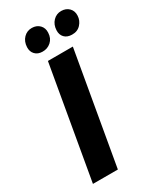

<svg xmlns="http://www.w3.org/2000/svg" viewBox="-224 -970 865 1042"><g transform="rotate(-30 208.5 -449.5)"><path d="M154 -700H310.2L188.2 0H32ZM93.2 -821.2Q94.8 -856.2 116 -877.8Q137.2 -899.4 167.6 -899Q197.4 -898.6 215.5 -880Q233.6 -861.4 232 -832.4Q230.8 -797.8 208.1 -777.5Q185.4 -757.2 154 -758Q125.4 -758.4 108.7 -775.9Q92 -793.4 93.2 -821.2ZM277.6 -820.6Q279.2 -855.6 300.4 -877.5Q321.6 -899.4 352 -899Q381.8 -898.6 399.9 -880Q418 -861.4 416.4 -832.4Q415.2 -802.6 394.3 -779.9Q373.4 -757.2 339 -758Q309.2 -758.4 292.8 -775.6Q276.4 -792.8 277.6 -820.6Z"/></g></svg>

Font: Fixel Italic Variable Display Thin
Style: Italic
Weight: 100
Italic angle: -10°
Designer: AlfaBravo + MacPaw
Foundry: Kyrylo Tkachov, Marchela Mozhyna, Serhii Makarenko, Maria Weinstein, Zakhar Kryvoshyya
Version: Version 1.210;Glyphs 3.2 (3217)